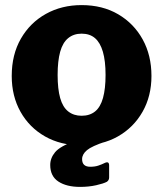

<svg xmlns="http://www.w3.org/2000/svg" viewBox="-20 -560 640 753"><path d="M299 10Q218 10 156.5 -25Q95 -60 60.5 -121.5Q26 -183 26 -262Q26 -346 62 -408.5Q98 -471 160 -505.5Q222 -540 300 -540Q382 -540 443.5 -504Q505 -468 539.5 -405.5Q574 -343 574 -262Q574 -183 539 -121.5Q504 -60 442.5 -25Q381 10 299 10ZM300 -106Q332 -106 353 -123Q374 -140 384 -176Q394 -212 394 -266Q394 -321 383.5 -357Q373 -393 352.5 -410.5Q332 -428 300 -428Q269 -428 247.5 -410.5Q226 -393 216 -357Q206 -321 206 -266Q206 -211 216 -175.5Q226 -140 247.5 -123Q269 -106 300 -106ZM177 87Q177 60 196 37Q215 14 273 -7L395 -5Q340 13 321 29Q302 45 302 64Q302 79 310 86.5Q318 94 334 94Q352 94 365.5 89.5Q379 85 391 79Q408 71 408 89V136Q408 147 399 153Q386 160 357 166.5Q328 173 294 173Q241 173 209 152Q177 131 177 87Z"/></svg>

Font: Libre Franklin ExtraBold
Style: Regular
Weight: 800
Designer: Pablo Impallari, Rodrigo Fuenzalida, Nhung Nguyen
Foundry: Impallari Type
Version: Version 3.000